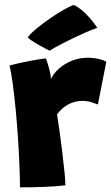

<svg xmlns="http://www.w3.org/2000/svg" viewBox="-20 -780 466 803"><path d="M193 -449.5Q203 -471.5 225.2 -491.8Q247.5 -512 278.8 -525.2Q310 -538.5 347 -538.5Q370 -538.5 392.2 -533.5Q414.5 -528.5 424.5 -521.5L389.5 -343Q379 -347 362 -352.5Q345 -358 324.5 -358Q303 -358 283.8 -351.2Q264.5 -344.5 248.2 -332Q232 -319.5 218.5 -302Q223 -274.5 229 -231.5Q235 -188.5 240.5 -142.8Q246 -97 249.8 -59.8Q253.5 -22.5 253.5 -5Q213.5 0 162.5 1.8Q111.5 3.5 63.5 3.5Q63.5 -37 61.2 -91.2Q59 -145.5 55 -205Q51 -264.5 45.5 -322.2Q40 -380 33.5 -428Q27 -476 20 -506Q47.5 -513.5 80 -520.2Q112.5 -527 138.5 -531.2Q164.5 -535.5 171.5 -536Q177.5 -522.5 185 -495.2Q192.5 -468 193 -449.5ZM289 -759.5Q315.5 -745.5 336 -725.2Q356.5 -705 369.8 -687.5Q383 -670 387 -663.5Q366 -656.5 342.2 -646.2Q318.5 -636 294.5 -624.5Q270.5 -613 249 -602Q227.5 -591 211.2 -582Q195 -573 187 -568Q183 -570 170.2 -576.8Q157.5 -583.5 142.2 -592Q127 -600.5 114 -609.2Q101 -618 96 -624Q110 -642 136 -663.2Q162 -684.5 191.8 -704.8Q221.5 -725 248 -740Q274.5 -755 289 -759.5Z"/></svg>

Font: Grandstander Thin ExtraBold
Style: Regular
Weight: 800
Version: Version 1.200